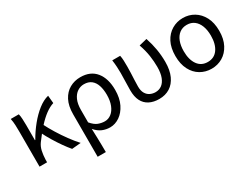

<svg xmlns="http://www.w3.org/2000/svg" viewBox="-61 -1114 2445 1872"><g transform="rotate(-30 1161.5 -178.5)"><path d="M92 0V-394Q92 -427 90.5 -467Q89 -507 81 -543H172Q178 -521 180 -486.5Q182 -452 182 -416V-246H186Q229 -321 282 -386Q335 -451 393.5 -497Q452 -543 510 -557L518 -470Q473 -456 425.5 -421Q378 -386 328 -331Q278 -276 222 -200Q198 -167 188.5 -124.5Q179 -82 177 -28V0ZM454 9Q424 -26 390.5 -73.5Q357 -121 324.5 -174.5Q292 -228 266 -281L326 -338Q353 -284 390.5 -223Q428 -162 470.5 -104Q513 -46 555 0Z M631 200V-278Q631 -372 663.5 -434Q696 -496 750.5 -526.5Q805 -557 871 -557Q985 -557 1045 -482.5Q1105 -408 1105 -280Q1105 -187 1072.5 -121.5Q1040 -56 989 -21.5Q938 13 881 13Q837 13 795.5 -4Q754 -21 717 -64Q719 -15 720 26.5Q721 68 722 109.5Q723 151 723 200ZM866 -64Q906 -64 939 -89.5Q972 -115 991.5 -163.5Q1011 -212 1011 -279Q1011 -339 996 -384.5Q981 -430 949 -455Q917 -480 867 -480Q827 -480 793 -457.5Q759 -435 738.5 -390Q718 -345 718 -275V-137Q757 -91 793.5 -77.5Q830 -64 866 -64Z M1435 13Q1371 13 1324.5 -11Q1278 -35 1254 -82.5Q1230 -130 1230 -202Q1230 -250 1232 -298.5Q1234 -347 1234 -394Q1234 -427 1232 -464Q1230 -501 1224 -543H1313Q1319 -515 1320 -483.5Q1321 -452 1321 -416Q1321 -386 1319.5 -347.5Q1318 -309 1316 -269.5Q1314 -230 1314 -196Q1314 -148 1331.5 -118.5Q1349 -89 1377 -76Q1405 -63 1436 -63Q1476 -63 1506.5 -85Q1537 -107 1555 -152.5Q1573 -198 1573 -269Q1573 -330 1563.5 -395Q1554 -460 1528 -535L1617 -557Q1641 -486 1653 -415Q1665 -344 1665 -271Q1665 -179 1636 -115.5Q1607 -52 1555.5 -19.5Q1504 13 1435 13Z M2025 13Q1957 13 1900.5 -20Q1844 -53 1811 -117Q1778 -181 1778 -271Q1778 -363 1811 -426.5Q1844 -490 1900.5 -523.5Q1957 -557 2025 -557Q2093 -557 2149 -523.5Q2205 -490 2238.5 -426.5Q2272 -363 2272 -271Q2272 -181 2238.5 -117Q2205 -53 2149 -20Q2093 13 2025 13ZM2025 -63Q2098 -63 2138 -119.5Q2178 -176 2178 -271Q2178 -334 2160 -381Q2142 -428 2108 -454Q2074 -480 2025 -480Q1977 -480 1942.5 -454Q1908 -428 1890 -381Q1872 -334 1872 -271Q1872 -176 1912 -119.5Q1952 -63 2025 -63Z"/></g></svg>

Font: Noto Sans KR
Style: Regular
Weight: 400
Designer: Ryoko NISHIZUKA  (kana, bopomofo & ideographs); Paul D. Hunt (Latin, Greek & Cyrillic); Sandoll Communications , Soo-you
Foundry: Adobe
Version: Version 2.004-H2;hotconv 1.0.118;makeotfexe 2.5.65603